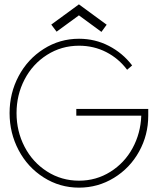

<svg xmlns="http://www.w3.org/2000/svg" viewBox="-20 -850 746 882"><path d="M240 -704.5 215.5 -737 342.5 -830 470 -736.5 446 -703.5 342.5 -779.5ZM330.5 -349.5H661V-318.5Q661 -230 619 -154Q577 -78 503.5 -33Q430 12 343 12Q254.5 12 180.8 -34.8Q107 -81.5 65.5 -160.2Q24 -239 24 -330.5Q24 -422 65.5 -500.2Q107 -578.5 180.8 -625.2Q254.5 -672 343 -672Q416.5 -672 480 -639.2Q543.5 -606.5 587 -549.5L564 -529.5Q525 -581.5 467.8 -610.8Q410.5 -640 343 -640Q262 -640 195.8 -597.8Q129.5 -555.5 92.8 -484.8Q56 -414 56 -330.5Q56 -247 92.8 -176Q129.5 -105 195.8 -62.5Q262 -20 343 -20Q422 -20 487 -60.8Q552 -101.5 589 -169.5Q626 -237.5 629 -318.5H330.5Z"/></svg>

Font: League Spartan ExtraLight
Style: Regular
Weight: 200
Foundry: The League of Moveable Type
Version: Version 2.002